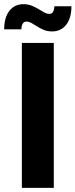

<svg xmlns="http://www.w3.org/2000/svg" viewBox="-48 -914 367 934"><path d="M58.4 0V-705H213.7V0ZM205.6 -761.1Q183.6 -761.1 165.9 -768.2Q148.2 -775.4 133.3 -785Q118.5 -794.6 105.6 -801.8Q92.8 -808.9 79.8 -808.9Q68.9 -808.9 62.6 -799.1Q56.3 -789.2 56 -771.2H-27.7Q-27.7 -829 -2.2 -861.4Q23.3 -893.7 66.2 -893.7Q88.2 -893.7 105.9 -886.5Q123.7 -879.3 138.9 -870.1Q154.1 -860.9 167 -853.7Q179.8 -846.5 192.8 -846.5Q203.9 -846.5 209.8 -856.1Q215.6 -865.6 216.6 -883.5H299.5Q299.5 -826.4 274.1 -793.7Q248.6 -761.1 205.6 -761.1Z"/></svg>

Font: TikTok Sans Light
Style: Regular
Weight: 300
Version: Version 4.000